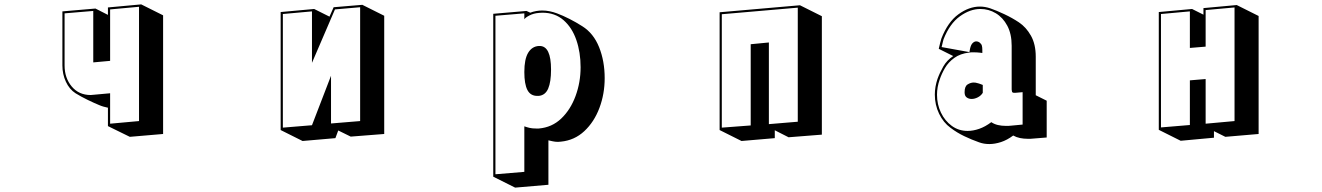

<svg xmlns="http://www.w3.org/2000/svg" viewBox="-20 -581 6040 877"><path d="M473 -5V-89Q463 -91 452.5 -94Q442 -97 433 -101Q411 -110 381 -124.5Q351 -139 325 -155Q297 -173 281 -207.5Q265 -242 265 -282V-529L416 -542L473 -513V-547L625 -561L725 -511V31L573 44ZM483 -538V-303L406 -296V-531L275 -520V-282Q275 -225 307.5 -186Q340 -147 394 -147Q397 -147 400 -147.5Q403 -148 406 -148L483 -155V-16L615 -28V-550Z M1525 15 1512 50 1362 63 1262 13V-526L1415 -540L1485 -505L1504 -548L1635 -559L1735 -509V31L1582 43ZM1510 -538 1405 -294V-529L1272 -517V2L1405 -9L1492 -235V-17L1625 -28V-548Z M2233 226V-518L2385 -531L2402 -523Q2428 -533 2457 -533Q2474 -533 2491 -529.5Q2508 -526 2524 -520Q2551 -510 2581.5 -494.5Q2612 -479 2640 -461Q2691 -429 2716.5 -365.5Q2742 -302 2742 -224Q2742 -152 2718 -88Q2694 -24 2649 18Q2604 60 2542 66Q2538 66 2535 66.5Q2532 67 2529 67Q2516 67 2505 64.5Q2494 62 2485 60V263L2333 276ZM2375 -4Q2386 0 2398.5 3Q2411 6 2429 6H2441Q2501 1 2543.5 -39.5Q2586 -80 2609 -142.5Q2632 -205 2632 -274Q2632 -342 2612.5 -398.5Q2593 -455 2554 -489Q2515 -523 2457 -523Q2453 -523 2449 -522.5Q2445 -522 2441 -522Q2417 -520 2398.5 -510.5Q2380 -501 2375 -493V-520L2243 -509V215L2375 204ZM2434 -143Q2403 -143 2389 -170Q2375 -197 2375 -252Q2375 -311 2392.5 -340Q2410 -369 2441 -371H2445Q2497 -371 2497 -263Q2497 -207 2484 -176.5Q2471 -146 2441 -143Z M3519 14V50L3367 63L3267 13V-525L3634 -557L3734 -507V34L3582 46ZM3277 -516V2L3409 -8V-379L3492 -387V-14L3624 -25V-546Z M4699 52Q4693 53 4686.5 53Q4680 53 4675 53Q4656 53 4639 49.5Q4622 46 4608 38Q4580 59 4552 68Q4524 77 4499 77Q4486 77 4474.5 75Q4463 73 4452 69Q4418 57 4384.5 41Q4351 25 4322 3Q4289 -21 4269.5 -61.5Q4250 -102 4250 -149Q4250 -184 4262 -220Q4272 -248 4288.5 -277Q4305 -306 4334 -325L4268 -358Q4268 -358 4270 -367Q4272 -376 4275 -387.5Q4278 -399 4280 -405Q4309 -480 4357.5 -515.5Q4406 -551 4456 -551Q4479 -551 4503 -543Q4532 -533 4568 -516Q4604 -499 4634 -479Q4667 -457 4689 -418Q4711 -379 4711 -322V-146L4761 -121V47ZM4617 -157H4613Q4604 -157 4602.5 -162.5Q4601 -168 4601 -172V-372Q4601 -426 4581 -463.5Q4561 -501 4528.5 -520.5Q4496 -540 4458 -540Q4411 -540 4364.5 -506.5Q4318 -473 4290 -402Q4289 -400 4287 -391Q4285 -382 4283 -374Q4281 -366 4281 -366L4408 -343L4411 -359Q4415 -377 4423 -384.5Q4431 -392 4439 -392Q4448 -392 4455.5 -386Q4463 -380 4465 -372Q4467 -365 4467 -352Q4467 -339 4467 -339Q4467 -339 4455 -340.5Q4443 -342 4427 -342Q4423 -342 4417.5 -342Q4412 -342 4407 -341Q4366 -336 4339 -316.5Q4312 -297 4296.5 -270.5Q4281 -244 4272 -217Q4260 -183 4260 -148Q4260 -104 4278 -66.5Q4296 -29 4327.5 -6Q4359 17 4400 17Q4425 17 4452.5 7.5Q4480 -2 4508 -23Q4521 -14 4538 -10Q4555 -6 4574 -6Q4580 -6 4586 -6Q4592 -6 4598 -7L4651 -12V-160ZM4469 -157Q4461 -144 4446.5 -136.5Q4432 -129 4418 -129Q4405 -129 4395.5 -136Q4386 -143 4386 -159V-160Q4386 -187 4400 -195.5Q4414 -204 4427 -204Q4432 -204 4435.5 -203.5Q4439 -203 4442 -202Q4451 -200 4460 -196.5Q4469 -193 4469 -193Z M5525 18V48L5373 62L5273 12V-526L5425 -540L5477 -514V-544L5629 -558L5729 -508V31L5577 44ZM5487 -535V-368L5415 -362V-529L5283 -517V1L5415 -10V-214L5487 -220V-16L5619 -28V-547Z"/></svg>

Font: Rampart One
Style: Regular
Weight: 400
Designer: Fontworks Inc.
Foundry: Fontworks Inc.
Version: Version 1.100